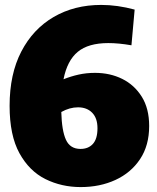

<svg xmlns="http://www.w3.org/2000/svg" viewBox="-20 -745 636 780"><path d="M586 -233Q586 -154 549 -98.5Q512 -43 449 -14Q386 15 308 15Q230 15 164.5 -17.5Q99 -50 59 -122.5Q19 -195 19 -315Q19 -444 66.5 -535.5Q114 -627 198 -676Q282 -725 391 -725Q457 -725 527 -706L514 -561Q462 -570 420 -570Q339 -570 296 -534.5Q253 -499 238 -423Q268 -435 299.5 -442Q331 -449 366 -449Q427 -449 476.5 -424.5Q526 -400 556 -352Q586 -304 586 -233ZM297 -309Q263 -309 229 -290Q231 -214 248 -177Q265 -140 307 -140Q339 -140 357.5 -160.5Q376 -181 376 -224Q376 -265 354.5 -287Q333 -309 297 -309Z"/></svg>

Font: Bitter Black
Style: Regular
Weight: 900
Designer: Sol Matas, and Bitter project Authors
Foundry: Sol Matas
Version: Version 2.001